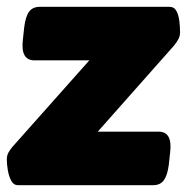

<svg xmlns="http://www.w3.org/2000/svg" viewBox="-33 -543 548 563"><path d="M19 0Q7 0 0 -13Q-7 -26 -10 -43.5Q-13 -61 -13 -76Q-13 -87 -8 -96Q-3 -105 4 -113L317 -465L376 -366H68Q27 -366 34 -426L38 -463Q42 -495 52.5 -509Q63 -523 84 -523H464Q478 -523 484.5 -510.5Q491 -498 493 -480.5Q495 -463 495 -448Q495 -438 490.5 -429Q486 -420 477 -409L166 -58L107 -157H432Q473 -157 466 -97L462 -60Q458 -29 447.5 -14.5Q437 0 416 0Z"/></svg>

Font: Asap Black
Style: Italic
Weight: 900
Italic angle: -6°
Designer: Pablo Cosgaya
Foundry: Omnibus-Type
Version: Version 3.001